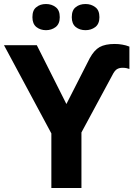

<svg xmlns="http://www.w3.org/2000/svg" viewBox="-20 -940 687 960"><path d="M236.8 0V-272.9L0 -713.9H164.1L312 -419.9L429.2 -649.9Q451.2 -689.5 478 -704.6Q506.3 -720.2 553.2 -720.2Q574.7 -720.2 591.8 -716.8Q609.9 -713.9 627 -707V-595.2Q624 -596.2 613.3 -599.1Q605 -601.1 592.8 -601.1Q577.1 -601.1 565.9 -594.7Q553.7 -588.9 540 -561L387.2 -277.8V0ZM142.1 -854Q142.1 -890.1 162.1 -904.3Q180.7 -919.9 210 -919.9Q238.3 -919.9 258.3 -904.3Q278.8 -889.6 278.8 -854Q278.8 -820.8 258.3 -804.7Q237.3 -789.1 210 -789.1Q182.1 -789.1 162.1 -804.7Q142.1 -820.8 142.1 -854ZM338.9 -854Q338.9 -889.6 358.9 -904.3Q377.9 -919.9 407.7 -919.9Q436 -919.9 456.1 -904.3Q477.1 -889.6 477.1 -854Q477.1 -820.8 456.5 -804.7Q435.5 -789.1 407.7 -789.1Q378.9 -789.1 358.9 -804.7Q338.9 -820.8 338.9 -854Z"/></svg>

Font: Droid Sans Thai
Style: Bold
Weight: 700
Designer: Steve Matteson
Foundry: Ascender Corporation
Version: Version 1.00